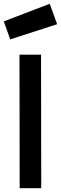

<svg xmlns="http://www.w3.org/2000/svg" viewBox="-31 -995 322 1015"><path d="M72 -706H186L187 0H73ZM232 -975 271 -867 23 -787 -11 -882Z"/></svg>

Font: Panefresco 800wt
Style: Regular
Weight: 800
Designer: Campivisivi
Foundry: Campivisivi & Chank Co
Version: Version 1.001